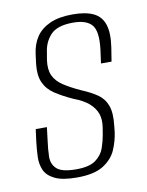

<svg xmlns="http://www.w3.org/2000/svg" viewBox="-65 -554 467 609"><g transform="rotate(-10 168.5 -249.0)"><path d="M135 7Q88 7 63.5 -5Q39 -17 30.5 -36.5Q22 -56 23 -80Q24 -104 27 -129L32 -167H68L63 -126Q59 -98 58.5 -73.5Q58 -49 74.5 -34Q91 -19 137 -19Q179 -19 199.5 -34Q220 -49 227.5 -71Q235 -93 238 -111L242 -135Q246 -160 239.5 -179Q233 -198 215.5 -213.5Q198 -229 166 -241Q133 -256 109.5 -271.5Q86 -287 75.5 -310.5Q65 -334 69 -370L73 -401Q77 -433 92.5 -456Q108 -479 137 -492Q166 -505 210 -505Q252 -505 277 -493Q302 -481 311 -453.5Q320 -426 313 -380L306 -336H272L278 -380Q285 -438 267.5 -458.5Q250 -479 207 -479Q156 -479 134.5 -456Q113 -433 109 -399L105 -376Q101 -346 110 -326.5Q119 -307 141 -292.5Q163 -278 196 -263Q225 -251 245.5 -237Q266 -223 275 -199Q284 -175 279 -133L277 -114Q273 -85 261 -57.5Q249 -30 219.5 -11.5Q190 7 135 7Z"/></g></svg>

Font: Alumni Sans ExtraLight
Style: Italic
Weight: 250
Italic angle: -8°
Version: Version 1.016